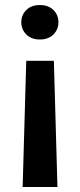

<svg xmlns="http://www.w3.org/2000/svg" viewBox="-20 -558 314 757"><path d="M210.4 -470.2Q210.4 -441.9 190.7 -422.1Q170.9 -402.3 137.2 -402.3Q103.5 -402.3 83.7 -422.1Q64 -441.9 64 -470.2Q64 -499 83.7 -518.6Q103.5 -538.1 137.2 -538.1Q170.9 -538.1 190.7 -518.6Q210.4 -499 210.4 -470.2ZM69.3 179.2 83.5 -318.4H192.4L206.5 179.2Z"/></svg>

Font: Vazirmatn UI SemiBold
Style: Regular
Weight: 600
Designer: Saber Rastikerdar
Foundry: Saber Rastikerdar
Version: Version 33.003